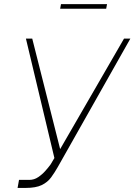

<svg xmlns="http://www.w3.org/2000/svg" viewBox="-20 -918 664 948"><path d="M66.8 9.9 73.9 -29.8H125Q148.4 -29.8 168.5 -43.3Q188.6 -56.8 204.4 -74.8Q220.2 -92.7 230.1 -106.5L248.6 -137.8L108 -727.3H139.2L277 -181.8L592.3 -727.3H623.6L265.6 -93.8Q249.6 -65.7 232.4 -42.1Q215.2 -18.5 186.3 -4.3Q157.3 9.9 106.5 9.9ZM508.5 -897.7 504.3 -875H277L281.2 -897.7Z"/></svg>

Font: Inter UI Thin
Style: Italic
Weight: 100
Italic angle: -9.39999°
Designer: Rasmus Andersson
Foundry: rsms
Version: 3.2;8d6f07862